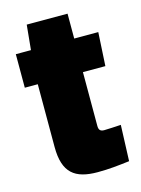

<svg xmlns="http://www.w3.org/2000/svg" viewBox="-94 -621 504 686"><g transform="rotate(-15 158.5 -277.5)"><path d="M182 10C224 10 259 6 300 1L305 -132C285 -131 257 -129 243 -129C229 -129 223 -135 223 -150V-349H306L313 -473H224V-565H73L64 -473H8V-349H56V-117C56 -21 98 10 182 10Z"/></g></svg>

Font: Passion One
Style: Regular
Weight: 400
Designer: Alejandro Lo Celso
Foundry: Fontstage
Version: Version 1.001